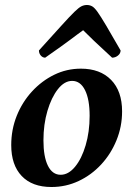

<svg xmlns="http://www.w3.org/2000/svg" viewBox="-20 -737 533 769"><path d="M186 12Q109 12 67 -32Q25 -76 25 -156Q25 -218 47 -273Q69 -328 108 -370.5Q147 -413 197 -437.5Q247 -462 304 -462Q381 -462 425 -417Q469 -372 469 -291Q469 -230 446.5 -175Q424 -120 385 -78Q346 -36 295 -12Q244 12 186 12ZM223 -37Q254 -37 280.5 -69Q307 -101 323 -155Q339 -209 339 -273Q339 -339 320.5 -376Q302 -413 269 -413Q238 -413 212 -380Q186 -347 170 -293Q154 -239 154 -175Q154 -109 172 -73Q190 -37 223 -37ZM328 -717Q339 -717 348.5 -712Q358 -707 370.5 -689.5Q383 -672 405 -635Q427 -598 463 -535Q463 -523 452.5 -514.5Q442 -506 429 -506Q383 -548 357 -573Q331 -598 313 -616Q300 -607 289 -598.5Q278 -590 263 -579Q248 -568 224 -550.5Q200 -533 161 -506Q151 -506 143.5 -514.5Q136 -523 136 -535Q193 -598 226.5 -635Q260 -672 278 -689.5Q296 -707 306.5 -712Q317 -717 328 -717Z"/></svg>

Font: Petrona
Style: Bold Italic
Weight: 700
Italic angle: -9°
Designer: Ringo R. Seeber
Foundry: Ringo R. Seeber
Version: Version 2.001; ttfautohint (v1.8.3)